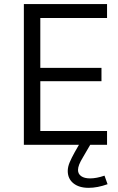

<svg xmlns="http://www.w3.org/2000/svg" viewBox="-20 -696 567 923"><path d="M494.6 -66.4V0H94.7V-676.3H494.6V-609.4H173.8V-369.6H467.8V-305.7H173.8V-66.4ZM482.4 148.4 497.1 189.5Q448.7 207 405.8 207Q359.9 207 332.8 185.1Q305.7 163.1 305.7 126Q305.7 106.4 314.7 85Q323.7 63.5 339.4 35.2L359.9 -0.5V-4.9L412.6 -1.5L414.1 -0.5L379.9 58.1Q366.2 80.6 360.6 95.2Q355 109.9 355 121.1Q355 140.1 370.4 150.9Q385.7 161.6 413.1 161.6Q443.8 161.6 482.4 148.4Z"/></svg>

Font: Estedad-FD Regular
Style: FD-Regular
Weight: 400
Designer: Amin Abedi
Version: Version 7.3